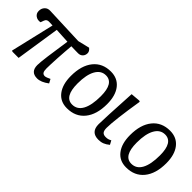

<svg xmlns="http://www.w3.org/2000/svg" viewBox="58 -1159 1797 1797"><g transform="rotate(45 957.0 -260.0)"><path d="M450 14Q363 14 363 -77Q363 -109 375 -201.5Q387 -294 408 -430Q371 -432 334 -434Q297 -436 259 -438L192 0H111L100 -5L202 -439Q182 -440 170.5 -440.5Q159 -441 152 -441Q123 -441 113 -414L101 -381Q65 -374 39.5 -392.5Q14 -411 14 -444Q14 -479 35.5 -501Q57 -523 91 -521L476 -506L591 -534Q618 -513 618 -488Q618 -460 600.5 -442Q583 -424 555 -424Q544 -424 518.5 -424.5Q493 -425 464 -426Q461 -389 457.5 -344.5Q454 -300 451.5 -255.5Q449 -211 447.5 -174.5Q446 -138 446 -115Q446 -81 455.5 -66.5Q465 -52 486 -52Q495 -52 512 -58.5Q529 -65 542 -72L563 -33Q501 14 450 14Z M844 14Q756 14 706.5 -50.5Q657 -115 657 -227Q657 -365 720 -443Q783 -521 894 -521Q983 -521 1033.5 -457Q1084 -393 1084 -280Q1084 -142 1020.5 -64Q957 14 844 14ZM855 -45Q921 -45 955.5 -108Q990 -171 990 -291Q990 -463 886 -463Q822 -463 786.5 -400Q751 -337 751 -221Q751 -45 855 -45Z M1261 14Q1160 14 1160 -91Q1160 -123 1165 -226.5Q1170 -330 1180 -508L1273 -516L1284 -511Q1261 -369 1249 -269Q1237 -169 1237 -120Q1237 -83 1250 -67.5Q1263 -52 1292 -52Q1310 -52 1322.5 -55.5Q1335 -59 1351 -68L1372 -29Q1344 -6 1318.5 4Q1293 14 1261 14Z M1627 14Q1539 14 1489.5 -50.5Q1440 -115 1440 -227Q1440 -365 1503 -443Q1566 -521 1677 -521Q1766 -521 1816.5 -457Q1867 -393 1867 -280Q1867 -142 1803.5 -64Q1740 14 1627 14ZM1638 -45Q1704 -45 1738.5 -108Q1773 -171 1773 -291Q1773 -463 1669 -463Q1605 -463 1569.5 -400Q1534 -337 1534 -221Q1534 -45 1638 -45Z"/></g></svg>

Font: Literata 12pt
Style: Italic
Weight: 400
Italic angle: -2°
Designer: Latin by Veronika Burian and Jose Scaglione. Greek by Irene Vlachou. Cyrillic by Vera Evstafieva
Foundry: TypeTogether
Version: Version 3.002